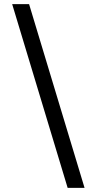

<svg xmlns="http://www.w3.org/2000/svg" viewBox="-20 -760 439 931"><path d="M308 151 39 -740H121L390 151Z"/></svg>

Font: IBM Plex Sans KR Text
Style: Regular
Weight: 450
Designer: Mike Abbink; Paul van der Laan; Pieter van Rosmalen; Wujin Sim; Chorong Kim; Dohee Lee;
Foundry: Sandoll Inc.
Version: Version 1.001